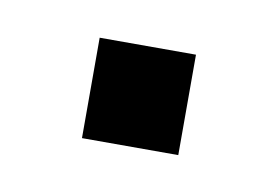

<svg xmlns="http://www.w3.org/2000/svg" viewBox="-29 -402 233 161"><g transform="rotate(10 87.0 -321.0)"><path d="M46.5 -364H128.5V-278.5H46.5Z"/></g></svg>

Font: Overused Grotesk Book
Style: Regular
Weight: 375
Version: Version 0.004